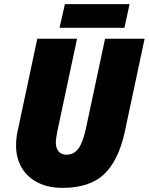

<svg xmlns="http://www.w3.org/2000/svg" viewBox="-20 -902 722 932"><path d="M58 -195Q58 -232 65 -263L161 -714H354L259 -268Q251 -228 251 -211Q251 -183 264.5 -167Q278 -151 303 -151Q338 -151 360 -180Q382 -209 397 -278L490 -714H682L585 -259Q555 -123 485.5 -56.5Q416 10 283 10Q214 10 163 -16Q112 -42 85 -88.5Q58 -135 58 -195ZM295 -882H609L584 -767H269Z"/></svg>

Font: Noto Sans Display Black
Style: Italic
Weight: 900
Italic angle: -12°
Designer: Monotype Design team
Foundry: Monotype Imaging Inc.
Version: Version 1.000